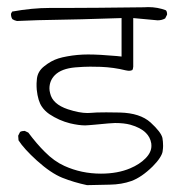

<svg xmlns="http://www.w3.org/2000/svg" viewBox="-20 -569 540 546"><path d="M168 -546.4H121.6Q71.3 -546.4 14.6 -536.1Q11.2 -529.8 11.2 -529.8Q11.2 -520.5 15.1 -514.6Q21 -510.7 28.3 -509.3Q90.8 -512.2 141.4 -512.7Q191.9 -513.2 325.7 -517.6V-408.2L311.5 -409.7Q262.2 -414.1 230.5 -414.1Q200.2 -414.1 170.9 -408.7Q156.7 -406.2 146 -402.8Q125.5 -396.5 105.5 -380.4Q87.4 -366.2 85 -345.2Q84 -337.4 84 -332.3Q84 -327.1 84 -323.2Q84 -319.3 84.5 -314Q87.9 -281.7 99.1 -265.6Q106.9 -253.9 120.1 -244.6Q147.9 -226.1 179.2 -218.3Q204.1 -212.4 222.2 -212.4Q227.5 -212.4 233.6 -213.1Q239.7 -213.9 249 -214.4Q297.4 -219.2 307.1 -219.2Q333 -219.2 350.6 -214.4Q379.9 -206.1 394.5 -191.4Q407.2 -179.2 410.2 -161.1Q410.6 -157.7 410.6 -154.3Q410.6 -135.7 393.8 -118.7Q377 -101.6 350.1 -90.3Q314.5 -75.2 267.1 -75.2Q211.4 -75.2 163.1 -97.2Q133.8 -110.4 107.4 -137.2Q85 -159.2 60.5 -191.9Q50.3 -196.8 50.3 -196.8Q42 -196.8 37.1 -193.8L31.7 -183.1L32.7 -169.9Q47.9 -146 85 -112.3Q124.5 -76.7 157.2 -63.5Q190.4 -50.3 227.5 -42.5Q259.3 -43.5 292.5 -43.9Q325.7 -44.4 353.5 -54.2Q382.8 -64.9 414.1 -95.7Q427.2 -108.9 434.3 -119.9Q441.4 -130.9 442.4 -138.2Q443.8 -147.5 443.8 -153.8Q443.8 -166.5 441.9 -176.8Q438 -193.4 408.2 -220.7Q378.4 -247.6 320.8 -249Q298.3 -249.5 282.2 -249.5Q251 -249.5 237.8 -248Q233.4 -247.6 228.5 -247.6Q205.6 -247.6 172.9 -258.3Q129.4 -272.9 122.6 -303.7Q120.6 -311 120.6 -317.4Q120.6 -339.8 136.2 -355.5Q154.8 -374 194.3 -377.4Q218.3 -379.4 236.3 -379.4Q254.4 -379.4 266.6 -378.9Q303.7 -377.4 336.9 -369.1Q343.8 -367.7 346.9 -367.7Q350.1 -367.7 351.6 -368.2Q354.5 -368.7 356 -369.6Q358.4 -372.1 358.9 -379.4V-517.6Q426.3 -511.2 428.2 -511.2Q440.4 -511.2 449.7 -516.6L455.1 -527.3Q455.1 -528.3 455.1 -530.3Q455.1 -535.6 452.1 -539.6Q428.7 -548.8 400.9 -548.8Q398.9 -548.8 390.6 -548.3Q238.3 -546.4 168 -546.4Z"/></svg>

Font: NaikaiFont
Style: ExtraLight
Weight: 200
Version: Version 1.89